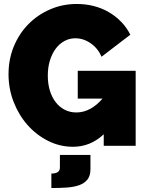

<svg xmlns="http://www.w3.org/2000/svg" viewBox="-20 -735 739 968"><path d="M503 -58Q436 5 348 5Q282 5 223 -24.5Q164 -54 119.5 -104Q75 -154 49 -220.5Q23 -287 23 -361Q23 -436 49.5 -500.5Q76 -565 122.5 -612.5Q169 -660 232 -687.5Q295 -715 367 -715Q412 -715 453 -704.5Q494 -694 529 -673.5Q564 -653 591.5 -624.5Q619 -596 637 -560L492 -449Q474 -491 437.5 -516.5Q401 -542 360 -542Q330 -542 304.5 -528Q279 -514 260.5 -489Q242 -464 231.5 -429.5Q221 -395 221 -354Q221 -312 231.5 -278Q242 -244 261 -219.5Q280 -195 306.5 -181.5Q333 -168 365 -168Q401 -168 434.5 -186Q468 -204 497 -238H372V-378H664V0H503ZM239 140Q282 140 282 110V46H436V118Q436 151 421 170Q406 189 379.5 198.5Q353 208 317 210.5Q281 213 239 213Z"/></svg>

Font: Raleway
Style: Heavy
Weight: 900
Designer: Matt McInerney, Pablo Impallari, Rodrigo Fuenzalida
Foundry: Matt McInerney, Pablo Impallari, Rodrigo Fuenzalida
Version: Version 2.001; ttfautohint (v0.8) -G 200 -r 50